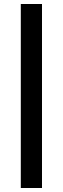

<svg xmlns="http://www.w3.org/2000/svg" viewBox="-20 -744 314 960"><path d="M84 196V-724H190V196Z"/></svg>

Font: Archivo SemiExpanded
Style: Bold Italic
Weight: 700
Width: 6
Italic angle: -10°
Designer: Hector Gatti
Foundry: Omnibus-Type
Version: Version 2.001